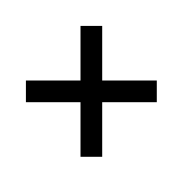

<svg xmlns="http://www.w3.org/2000/svg" viewBox="-95 -628 751 751"><g transform="rotate(45 280.0 -253.0)"><path d="M315 -253 466 -102 406 -42 255 -193 104 -42 44 -102 195 -253 44 -404 104 -464 255 -313 406 -464 466 -404Z"/></g></svg>

Font: sheba-seeBold
Style: Regular
Weight: 600
Designer: Mohamed Galeb, the designers
Foundry: Kief Type Foundry
Version: Version 2.010; ttfautohint (v1.5.33-1714) -l 8 -r 50 -G 200 